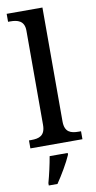

<svg xmlns="http://www.w3.org/2000/svg" viewBox="-106 -804 534 1068"><g transform="rotate(-10 161.0 -269.5)"><path d="M14 0H308V-45H295C251 -45 216 -55 216 -117V-760H14V-715H27C66 -715 106 -706 106 -649V-117C106 -55 71 -45 27 -45H14ZM79 208V221H128C157 179 196 113 214 71V61H112C104 108 91 165 79 208Z"/></g></svg>

Font: Noto Serif Devanagari Medium
Style: Regular
Weight: 500
Designer: Universal Thirst, Indian Type Foundry and the Monotype Design Team
Foundry: Monotype Imaging Inc.
Version: Version 2.004